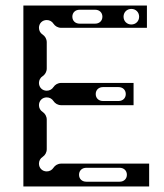

<svg xmlns="http://www.w3.org/2000/svg" viewBox="-20 -670 588 690"><path d="M64 0H516V-82H200C188 -82 178 -76 172 -67C167 -59 158 -54 148 -54C132 -54 120 -66 120 -82C120 -92 125 -101 133 -106C142 -112 148 -122 148 -134V-240C148 -252 142 -262 133 -268C125 -273 120 -282 120 -292C120 -308 132 -320 148 -320C158 -320 167 -315 172 -307C178 -298 188 -292 200 -292H460V-372H200C188 -372 178 -366 172 -357C167 -349 158 -344 148 -344C132 -344 120 -356 120 -372C120 -382 125 -391 133 -396C142 -402 148 -412 148 -424V-518C148 -530 142 -540 133 -546C125 -551 120 -560 120 -570C120 -586 132 -598 148 -598C158 -598 167 -593 172 -585C178 -576 188 -570 200 -570H508V-650H64ZM264 -42C264 -57 275 -67 290 -67H410C425 -67 436 -57 436 -42C436 -27 425 -17 410 -17H290C275 -17 264 -27 264 -42ZM324 -332C324 -347 335 -357 350 -357H406C421 -357 432 -347 432 -332C432 -317 421 -307 406 -307H350C335 -307 324 -317 324 -332ZM240 -610C240 -625 251 -635 266 -635H322C337 -635 348 -625 348 -610C348 -595 337 -585 322 -585H266C251 -585 240 -595 240 -610ZM452 -582C436 -582 424 -594 424 -610C424 -626 436 -638 452 -638C468 -638 480 -626 480 -610C480 -594 468 -582 452 -582Z"/></svg>

Font: Apfel Grotezk Brukt
Style: Regular
Weight: 300
Designer: Luigi Gorlero
Foundry: © 2023, Luigi Gorlero & Collletttivo
Version: Version 2.000;Glyphs 3.2 (3217)